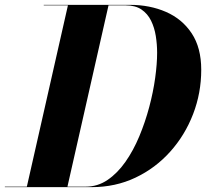

<svg xmlns="http://www.w3.org/2000/svg" viewBox="-58 -770 848 790"><path d="M319 0H-38V-2H52.5L221.5 -748H122V-750H477Q558.5 -750 625 -721Q691.5 -692 730.8 -632.8Q770 -573.5 770 -483Q770 -387.5 736.5 -300.5Q703 -213.5 642.2 -145.8Q581.5 -78 499.2 -39Q417 0 319 0ZM459 -748H388.5L219.5 -2H295Q344 -2 384.8 -29.8Q425.5 -57.5 458.2 -104.2Q491 -151 515.2 -209.2Q539.5 -267.5 556 -329.5Q572.5 -391.5 580.5 -449.5Q588.5 -507.5 588.5 -553Q588.5 -587.5 583 -622Q577.5 -656.5 563.5 -685Q549.5 -713.5 524.2 -730.8Q499 -748 459 -748Z"/></svg>

Font: Bodoni* 96
Style: Bold Italic
Weight: 700
Italic angle: -13°
Version: Version 2.2